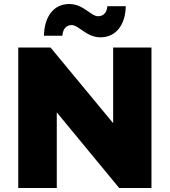

<svg xmlns="http://www.w3.org/2000/svg" viewBox="-20 -937 846 957"><path d="M263 -377 574 0H735V-700H544V-323L232 -700H71V0H263ZM481 -751C558 -751 605 -813 607 -906H515C513 -875 496 -856 469 -856C433 -856 396 -917 325 -917C248 -917 201 -855 199 -759H291C293 -792 310 -812 337 -812C373 -812 410 -751 481 -751Z"/></svg>

Font: Montserrat-Alt1 ExtBd
Style: Regular
Weight: 800
Designer: Differentunic
Foundry: Differentunic
Version: Version 7.222